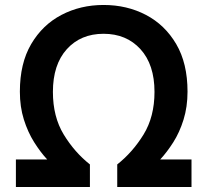

<svg xmlns="http://www.w3.org/2000/svg" viewBox="-20 -741 834 773"><path d="M397 -721Q304 -721 227.5 -681Q151 -641 105.5 -563.5Q60 -486 60 -372Q60 -311 76 -260Q92 -209 117.5 -168.5Q143 -128 170 -99H44V12H342V-79Q280 -128 236.5 -199.5Q193 -271 193 -371Q193 -481 249 -543Q305 -605 397 -605Q489 -605 545.5 -543Q602 -481 602 -371Q602 -271 558 -199.5Q514 -128 452 -79V12H751V-99H625Q652 -128 677.5 -168Q703 -208 719 -259.5Q735 -311 735 -372Q735 -486 689.5 -563.5Q644 -641 567.5 -681Q491 -721 397 -721Z"/></svg>

Font: Repo DemiBold
Style: Regular
Weight: 600
Designer: Stefan Peev
Foundry: Context Ltd
Version: Version 1.502